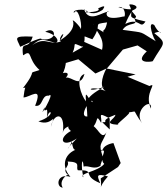

<svg xmlns="http://www.w3.org/2000/svg" viewBox="-20 -557 762 875"><path d="M446 0C484 0 424 -4 506 -34C503 -12 443 7 521 12C490 21 593 -50 564 -45C612 -47 576 -66 627 4C586 -55 676 -116 668 -62C634 -133 702 -184 661 -165L561 -207L598 -218L465 -245C443 -204 430 -150 471 -138C380 -179 362 -125 456 -162C353 -105 377 -93 378 -26C332 -23 402 -124 402 -91C381 -103 366 -160 372 -95C350 -121 320 -204 365 -220C346 -153 307 -210 280 -203C311 -236 250 -232 233 -195C284 -207 281 -300 280 -270L337 -287L415 -222L468 -246L540 -331L607 -350L649 -323C590 -267 664 -274 676 -278C724 -363 747 -355 683 -406C731 -426 715 -381 683 -443C648 -467 681 -372 692 -368C606 -418 651 -405 539 -421C562 -459 611 -437 594 -469C600 -487 609 -472 579 -508C642 -529 555 -547 571 -531C597 -477 539 -483 643 -459C617 -419 619 -481 551 -448C596 -556 612 -493 519 -525C555 -531 553 -473 543 -482C432 -455 473 -520 474 -503C452 -507 385 -447 363 -515C394 -488 422 -492 457 -519C426 -495 488 -548 427 -519C446 -501 369 -501 367 -500C403 -516 305 -519 317 -498C334 -530 354 -455 349 -424C346 -436 301 -482 314 -456C322 -402 232 -364 253 -371C293 -431 240 -387 257 -368C198 -347 185 -400 114 -341C166 -382 159 -381 221 -365C258 -353 246 -400 186 -412C235 -442 249 -368 169 -378C172 -394 70 -341 72 -344C58 -381 32 -395 129 -390C107 -319 75 -383 85 -305C130 -335 102 -291 160 -238C95 -215 159 -250 85 -156C154 -161 161 -245 118 -176C174 -235 167 -193 131 -229C120 -173 96 -201 87 -113C115 -112 178 -170 140 -75C178 -68 167 -125 202 -121C238 -147 146 7 183 -68C179 -26 203 -97 193 -15C204 -76 243 -32 155 -4C221 23 236 -59 212 21C223 -41 280 -53 266 49C272 5 336 16 411 1L299 -48C341 26 263 4 303 40C241 74 263 120 330 74C249 158 315 107 307 75C307 58 305 125 323 126C270 149 260 204 301 249C238 230 234 297 266 298C246 269 286 233 292 242C257 212 300 204 288 179C354 181 323 203 335 219C421 217 348 242 437 278C422 244 417 232 472 247C421 303 447 319 439 256L518 204L530 186L497 95C448 102 426 143 482 130C502 158 482 95 412 141C495 103 423 160 455 190C426 226 336 233 360 251C346 191 357 151 361 202C386 195 410 220 441 196C426 218 455 154 449 160C427 91 441 109 465 46C445 80 432 38 407 18C428 -7 416 -40 441 3C447 -25 419 -51 480 -17V33ZM311 -317C331 -359 302 -366 355 -344C383 -398 339 -399 401 -378C452 -452 395 -445 468 -455C455 -386 432 -454 476 -362C495 -407 411 -420 404 -449C418 -412 458 -385 445 -330L328 -382L299 -383L359 -344Z"/></svg>

Font: Hussar Lance
Style: Italic
Weight: 700
Foundry: Cannot Into Space Fonts, PlusOne Fonts
Version: Version 2.27